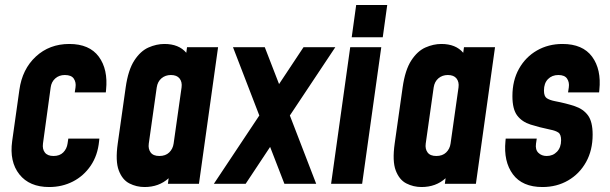

<svg xmlns="http://www.w3.org/2000/svg" viewBox="-20 -740 2454 773"><path d="M380 -182 379 -172Q373.5 -114.5 345.2 -73Q317 -31.5 273.5 -9.2Q230 13 178 13Q98.5 13 58 -38Q17.5 -89 29 -172L58 -378Q69.5 -461.5 124.2 -512.2Q179 -563 259 -563Q340 -563 377.8 -511.8Q415.5 -460.5 407 -378L406 -368H281L284 -388Q287 -408.5 277.2 -423.2Q267.5 -438 241 -438Q218 -438 202.5 -424.2Q187 -410.5 184 -388L153 -162Q150 -139.5 160.8 -125.8Q171.5 -112 195.5 -112Q220.5 -112 234.8 -126.5Q249 -141 252 -162L255 -182Z M562 13Q529.5 13 501 -1.5Q472.5 -16 458.2 -53.8Q444 -91.5 454 -162L486 -388Q496 -458.5 520.8 -496.5Q545.5 -534.5 577.8 -548.8Q610 -563 642 -563Q700 -563 730 -527.5L733 -550H858L781 0H656L659 -22.5Q620 13 562 13ZM621.5 -112Q646.5 -112 661.2 -126.2Q676 -140.5 679 -162L711 -388Q714 -410 703 -424Q692 -438 668 -438Q646 -438 630.2 -424.8Q614.5 -411.5 611 -388L579 -162Q576 -140.5 586.5 -126.2Q597 -112 621.5 -112Z M841 0 1024 -275 918 -550H1046L1103.5 -401.5L1202 -550H1330L1147 -275L1253 0H1125L1067.5 -148.5L969 0Z M1396 -590 1414 -720H1539L1521 -590ZM1313 0 1390 -550H1515L1438 0Z M1677 13Q1644.5 13 1616 -1.5Q1587.5 -16 1573.2 -53.8Q1559 -91.5 1569 -162L1601 -388Q1611 -458.5 1635.8 -496.5Q1660.5 -534.5 1692.8 -548.8Q1725 -563 1757 -563Q1815 -563 1845 -527.5L1848 -550H1973L1896 0H1771L1774 -22.5Q1735 13 1677 13ZM1736.5 -112Q1761.5 -112 1776.2 -126.2Q1791 -140.5 1794 -162L1826 -388Q1829 -410 1818 -424Q1807 -438 1783 -438Q1761 -438 1745.2 -424.8Q1729.5 -411.5 1726 -388L1694 -162Q1691 -140.5 1701.5 -126.2Q1712 -112 1736.5 -112Z M2164 13Q2083 13 2045 -38.2Q2007 -89.5 2015 -172L2016 -182H2141L2138 -162Q2134.5 -137.5 2147.5 -124.8Q2160.5 -112 2181 -112Q2206 -112 2222.5 -129.2Q2239 -146.5 2239 -175.5Q2239 -199 2227.8 -206.5Q2216.5 -214 2196 -218Q2150.5 -227.5 2116 -238.5Q2081.5 -249.5 2062.2 -275Q2043 -300.5 2043 -353Q2043 -416 2069.5 -463.2Q2096 -510.5 2141.8 -536.8Q2187.5 -563 2244.5 -563Q2326 -563 2363.8 -511.8Q2401.5 -460.5 2393 -378L2392 -368H2267L2270 -388Q2273 -408.5 2263.2 -423.2Q2253.5 -438 2228 -438Q2202.5 -438 2186.2 -421.5Q2170 -405 2170 -375.5Q2170 -352 2181.5 -344.5Q2193 -337 2213 -333Q2260 -324 2294.2 -312.5Q2328.5 -301 2347.2 -275.5Q2366 -250 2366 -198Q2366 -135 2339.5 -87.5Q2313 -40 2267.2 -13.5Q2221.5 13 2164 13Z"/></svg>

Font: Mohave
Style: Bold Italic
Weight: 700
Italic angle: -8°
Designer: Gumpita Rahayu
Foundry: Tokotype
Version: Version 2.003; ttfautohint (v1.8.3)